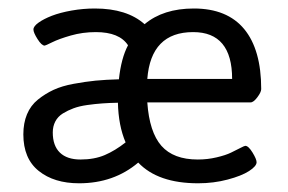

<svg xmlns="http://www.w3.org/2000/svg" viewBox="-20 -420 668 445"><path d="M163.3 4.8Q105.4 4.8 69.8 -23.8Q34.1 -52.3 34.1 -108.6Q34.1 -134.8 42.6 -155.2Q51.1 -175.6 67.8 -189.1Q84.4 -202.5 104 -211.7Q123.7 -220.8 150.6 -225.7Q177.6 -230.7 201.5 -233.1Q225.5 -235.4 255.6 -236.2Q260.8 -285 276.7 -315.1Q256.8 -345.6 202.1 -345.6Q171.6 -345.6 144.1 -337.7Q116.5 -329.8 100.9 -322Q85.2 -314.3 83.6 -314.3Q76.5 -314.3 67 -329.4Q57.5 -344.4 57.5 -351.6Q57.5 -359.1 69.4 -367.6Q81.3 -376.1 100.3 -383.5Q119.3 -390.8 146.1 -395.6Q172.8 -400.3 199.8 -400.3Q274.3 -400.3 315.1 -363.9Q358.3 -400.3 429.3 -400.3Q506.5 -400.3 546 -352.6Q585.4 -304.8 585.4 -213.6Q585.4 -206.5 576.5 -194.6Q567.6 -182.7 560.8 -182.7H321.4Q326.2 -113.8 354.1 -82Q382.1 -50.3 438.4 -50.3Q461 -50.3 482 -55.3Q503 -60.2 515.3 -66.2Q527.5 -72.1 537.1 -77.1Q546.6 -82 548.6 -82Q555.7 -82 565.2 -66.6Q574.7 -51.1 574.7 -44Q574.7 -34.9 557.3 -23.6Q539.8 -12.3 507.5 -3.8Q475.2 4.8 439.2 4.8Q346 4.8 300.4 -43.2Q243.8 4.8 163.3 4.8ZM321.4 -237H518Q518 -345.6 427.7 -345.6Q329.8 -345.6 321.4 -237ZM166.5 -50.3Q198.6 -50.3 222.8 -60.6Q246.9 -70.9 271.1 -90Q254.5 -128.8 253.3 -181.9Q232.7 -181.5 216.8 -180.3Q201 -179.2 182.3 -176.6Q163.7 -174 150.4 -169Q137.1 -164.1 125.6 -157Q114.1 -149.8 108.2 -138.5Q102.3 -127.2 102.3 -113Q102.3 -82.4 118.7 -66.4Q135.2 -50.3 166.5 -50.3Z"/></svg>

Font: Jaldi
Style: Regular
Weight: 400
Designer: Pablo Cosgaya and Nicolas Silva
Foundry: Omnibus-Type
Version: Version 1.001;PS 001.001;hotconv 1.0.70;makeotf.lib2.5.58329